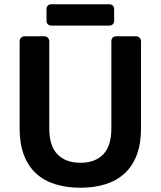

<svg xmlns="http://www.w3.org/2000/svg" viewBox="-20 -870 753 900"><path d="M221 -750Q211 -750 204.5 -756Q198 -762 198 -772V-828Q198 -838 204.5 -844Q211 -850 221 -850H492Q502 -850 508.5 -844Q515 -838 515 -828V-772Q515 -762 508.5 -756Q502 -750 492 -750ZM357 10Q292 10 239 -6.5Q186 -23 149 -57Q112 -91 92 -143.5Q72 -196 72 -268V-675Q72 -686 78.5 -693Q85 -700 96 -700H187Q198 -700 204.5 -693Q211 -686 211 -675V-268Q211 -186 249.5 -146.5Q288 -107 357 -107Q426 -107 464 -146.5Q502 -186 502 -268V-675Q502 -700 527 -700H617Q628 -700 634.5 -693Q641 -686 641 -675V-268Q641 -196 621 -143.5Q601 -91 564 -57Q527 -23 474.5 -6.5Q422 10 357 10Z"/></svg>

Font: Fz Rubik Med
Style: Regular
Weight: 500
Designer: Hubert and Fischer
Foundry: Hubert and Fischer
Version: Vit hóa bi FontZin.com